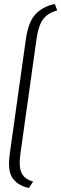

<svg xmlns="http://www.w3.org/2000/svg" viewBox="-20 -757 305 956"><path d="M29 6Q16 96 44.5 132.5Q73 169 124 179L145 147Q104 136 88 105.5Q72 75 82 6L162 -564Q172 -633 196.5 -663.5Q221 -694 265 -705L253 -737Q199 -727 160.5 -690Q122 -653 109 -563Z"/></svg>

Font: Secuela ExtLt
Style: Italic
Weight: 200
Italic angle: -8°
Designer: Fernando Haro
Foundry: deFharo
Version: Version 1.704